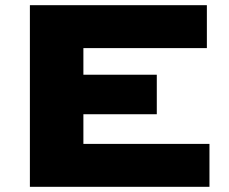

<svg xmlns="http://www.w3.org/2000/svg" viewBox="-20 -720 884 740"><path d="M95.2 0V-700H777.3V-534.6H301.4V-432H584.3V-279.7H301.4V-165.4H787.3V0Z"/></svg>

Font: Science Gothic
Style: Regular
Weight: 400
Designer: Thomas Phinney, Vassil Kateliev, Brandon Buerkle
Foundry: Font Detective LLC
Version: Version 1.018